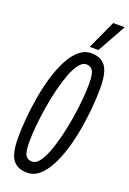

<svg xmlns="http://www.w3.org/2000/svg" viewBox="-171 -960 694 1029"><g transform="rotate(20 176.0 -446.0)"><path d="M125.7 10Q71.2 10 44.3 -25.8Q17.5 -61.7 17.5 -150.6Q17.5 -204.1 23.1 -265.7Q28.7 -327.3 39.7 -390.4Q50.8 -453.6 68.3 -510.7Q85.8 -567.8 109.7 -612.9Q133.5 -657.9 164.3 -684Q195.1 -710 232.7 -710Q287.3 -710 314.1 -674.4Q340.9 -638.7 340.9 -549.4Q340.9 -495.9 335.3 -434.3Q329.8 -372.7 318.7 -309.6Q307.6 -246.4 290.1 -189.3Q272.6 -132.2 248.8 -87.1Q224.9 -42.1 194.5 -16Q164 10 125.7 10ZM131.7 -55.1Q153.2 -55.1 171.8 -79.5Q190.4 -104 206.4 -146Q222.5 -188 235.4 -240.2Q248.3 -292.4 257.5 -348.1Q266.8 -403.8 271.7 -456.2Q276.7 -508.7 276.7 -550.6Q276.7 -606.5 264.8 -625.7Q252.9 -644.9 226.8 -644.9Q206.3 -644.9 187.2 -620.5Q168.1 -596 152 -554Q135.9 -512 123 -459.8Q110.1 -407.6 100.9 -351.9Q91.7 -296.2 86.7 -243.8Q81.8 -191.3 81.8 -149.4Q81.8 -93.5 93.7 -74.3Q105.6 -55.1 131.7 -55.1ZM211.8 -738.8 286.4 -901.7H352.4L261.6 -738.8Z"/></g></svg>

Font: Georama ExtraCondensed Thin
Style: Italic
Weight: 100
Width: 2
Italic angle: -9°
Designer: Jean-Baptiste Levee
Foundry: Production Type
Version: Version 1.001